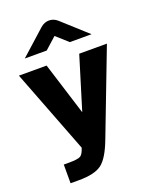

<svg xmlns="http://www.w3.org/2000/svg" viewBox="-162 -813 841 1062"><g transform="rotate(-20 259.0 -282.5)"><path d="M63 -574 210 -706Q233 -726 260 -726Q288 -726 310 -706L456 -574H328L260 -635L192 -574ZM65 161V51H95Q147 51 163 42Q179 33 190 -3L0 -496H163L260 -186L355 -496H518L328 0Q291 98 249 129.5Q207 161 114 161Z"/></g></svg>

Font: Atkinson Hyperlegible Pro
Style: Bold
Weight: 700
Designer: Elliott Scott, Megan Eiswerth, Linus Boman, Theodore Petrosky, Jacob Perez
Foundry: Braille Institute
Version: Version 1.5.1